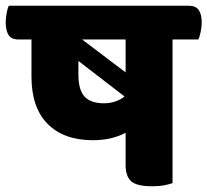

<svg xmlns="http://www.w3.org/2000/svg" viewBox="-65 -640 725 671"><path d="M538 -502V0Q527 4 509 7.5Q491 11 467 11Q413 11 393.5 -6.5Q374 -24 374 -63V-176Q325 -150 260 -150Q158 -150 101.5 -207Q45 -264 45 -372V-502H0Q-25 -502 -35 -517.5Q-45 -533 -45 -563Q-45 -575 -42 -593Q-39 -611 -34 -620H595Q619 -620 629.5 -605Q640 -590 640 -561Q640 -548 636.5 -529.5Q633 -511 628 -502ZM298 -279Q320 -279 339.5 -286Q359 -293 370 -303L209 -427V-380Q209 -325 231 -302Q253 -279 298 -279ZM374 -387V-502H222Z"/></svg>

Font: Baloo 2 ExtraBold
Style: Regular
Weight: 800
Designer: Sarang Kulkarni and Ek Type
Foundry: Ek Type
Version: Version 1.640;hotconv 1.0.111;makeotfexe 2.5.65597; ttfautoh